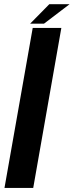

<svg xmlns="http://www.w3.org/2000/svg" viewBox="-20 -922 362 942"><path d="M2 0H143L281 -785H140.5ZM128 -806H196L321.5 -901.5H222Z"/></svg>

Font: Anybody UltraCondensed Thin SemiBold
Style: Italic
Weight: 600
Italic angle: -10°
Version: Version 1.111